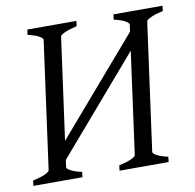

<svg xmlns="http://www.w3.org/2000/svg" viewBox="-72 -688 775 762"><g transform="rotate(-10 315.5 -307.5)"><path d="M2.4 0 4.9 -21Q35.6 -27.8 53.7 -35.9Q71.8 -43.9 72.8 -50.8L143.1 -564Q144 -569.8 129.2 -578.6Q114.3 -587.4 83.5 -594.2L86.4 -615.2H284.2L281.2 -594.2Q250.5 -587.4 232.4 -579.1Q214.4 -570.8 213.4 -564L157.2 -154.3L486.3 -536.1L490.2 -564Q491.2 -569.8 476.3 -578.6Q461.4 -587.4 430.7 -594.2L433.6 -615.2H631.3L628.4 -594.2Q597.7 -587.4 579.6 -579.1Q561.5 -570.8 560.5 -564L490.2 -50.8Q489.3 -44.9 504.2 -36.4Q519 -27.8 549.8 -21L547.4 0H349.6L352.1 -21Q382.8 -27.8 400.9 -35.9Q418.9 -43.9 419.9 -50.8L476.1 -461.4L147 -79.1L143.1 -50.8Q142.1 -44.9 157 -36.4Q171.9 -27.8 202.6 -21L200.2 0Z"/></g></svg>

Font: Gentium Plus Cyr
Style: Italic
Weight: 400
Italic angle: -8°
Designer: J. Victor Gaultney, Annie Olsen, Iska Routamaa, Becca Hirsbrunner
Foundry: SIL International
Version: Version 5.000